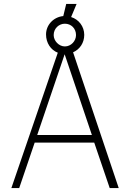

<svg xmlns="http://www.w3.org/2000/svg" viewBox="-20 -960 665 980"><path d="M353 -693C387 -708 410 -741 410 -782C410 -825 382 -861 343 -873L371 -940H318L303 -878C253 -873 215 -833 215 -784C215 -741 239 -705 275 -691L38 0H78L157 -232H461L540 0H586ZM254 -781C254 -815 281 -839 311 -839C343 -839 368 -815 368 -781C368 -751 343 -723 311 -723C281 -723 254 -751 254 -781ZM170 -271 310 -683 449 -271Z"/></svg>

Font: United Sans Thin
Style: Regular
Weight: 100
Designer: Pablo Impallari, Rodrigo Fuenzalida (Modified by Dan O. Williams)
Version: Version 1.000;PS 001.000;hotconv 1.0.88;makeotf.lib2.5.64775